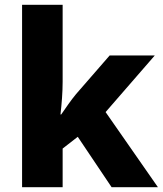

<svg xmlns="http://www.w3.org/2000/svg" viewBox="-20 -831 678 800"><path d="M241 -490V-811H72V-51H241V-212L304 -261L445 -51H638L420 -364L625 -600H437L297 -439C276 -414 253 -380 235 -354H232C237 -397 241 -447 241 -490Z"/></svg>

Font: Noto Sans Tamil UI ExtraBold
Style: Regular
Weight: 800
Designer: Jelle Bosma - Monotype Design Team
Foundry: Monotype Imaging Inc.
Version: Version 2.004